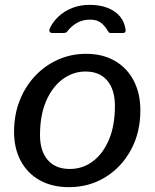

<svg xmlns="http://www.w3.org/2000/svg" viewBox="-20 -762 639 792"><path d="M264 10Q195 10 144 -18.5Q93 -47 65.5 -98.5Q38 -150 38 -218Q38 -289 61.5 -348Q85 -407 126 -450Q167 -493 220.5 -516.5Q274 -540 335 -540Q404 -540 454.5 -510.5Q505 -481 532 -428.5Q559 -376 559 -307Q559 -215 520 -143.5Q481 -72 414.5 -31Q348 10 264 10ZM268 -65Q321 -65 363 -96.5Q405 -128 429.5 -186Q454 -244 454 -325Q454 -392 422.5 -429.5Q391 -467 333 -467Q281 -467 238 -435Q195 -403 170 -344.5Q145 -286 145 -205Q145 -139 177 -102Q209 -65 268 -65ZM195 -626Q187 -626 184.5 -632Q182 -638 186 -646Q198 -672 221.5 -694Q245 -716 277.5 -729Q310 -742 350 -742Q392 -742 424 -729.5Q456 -717 475 -694Q494 -671 498 -640Q499 -635 497 -630.5Q495 -626 487 -626H436Q430 -626 427.5 -630.5Q425 -635 420 -642Q415 -650 406 -659.5Q397 -669 384 -675Q371 -681 351 -681Q320 -681 296.5 -667Q273 -653 259 -634Q256 -629 251.5 -627.5Q247 -626 243 -626Z"/></svg>

Font: Libre Franklin Medium
Style: Italic
Weight: 500
Italic angle: -8°
Designer: Pablo Impallari, Rodrigo Fuenzalida, Nhung Nguyen
Foundry: Impallari Type
Version: Version 3.000